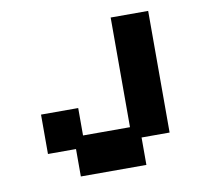

<svg xmlns="http://www.w3.org/2000/svg" viewBox="-60 -525 629 600"><g transform="rotate(-10 254.0 -224.5)"><path d="M150 12V-75H61V-200H179V-113H328V-461H447V-75H358V12Z"/></g></svg>

Font: Pixelify Sans SemiBold
Style: Regular
Weight: 600
Designer: Stefie Justprince
Foundry: Typecalism Foundryline
Version: Version 1.000